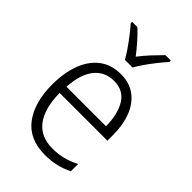

<svg xmlns="http://www.w3.org/2000/svg" viewBox="-230 -855 955 955"><g transform="rotate(45 248.0 -377.5)"><path d="M259 -542Q321 -542 362.5 -510Q404 -478 424.5 -423.5Q445 -369 445 -300V-260H109Q110 -152 153 -95.5Q196 -39 278 -39Q319 -39 352.5 -47.5Q386 -56 424 -75V-24Q390 -7 354.5 1.5Q319 10 275 10Q164 10 108.5 -64Q53 -138 53 -263Q53 -346 76.5 -409Q100 -472 146 -507Q192 -542 259 -542ZM258 -494Q194 -494 155.5 -446.5Q117 -399 111 -306H389Q389 -388 357.5 -441Q326 -494 258 -494ZM222 -606Q210 -628 191 -655.5Q172 -683 151.5 -709.5Q131 -736 114 -755V-765H151Q175 -743 201 -713.5Q227 -684 249 -655Q272 -685 297 -712Q322 -739 348 -765H386V-755Q368 -735 347 -708.5Q326 -682 307 -655Q288 -628 276 -606Z"/></g></svg>

Font: Noto Sans Gurmukhi UI SemiCondensed Light
Style: Regular
Weight: 300
Width: 4
Designer: Jelle Bosma - Monotype Design Team
Foundry: Monotype Imaging Inc.
Version: Version 2.004; ttfautohint (v1.8.4.7-5d5b)